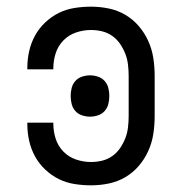

<svg xmlns="http://www.w3.org/2000/svg" viewBox="-20 -548 540 576"><path d="M253 8Q228 8 203 4Q178 0 156 -11Q134 -22 115.5 -39.5Q97 -57 85 -79Q73 -101 67.5 -125.5Q62 -150 62 -175V-180H140V-177Q140 -154 147 -132Q154 -110 170 -93.5Q186 -77 208 -69.5Q230 -62 253 -62Q270 -62 286.5 -66Q303 -70 317 -80Q331 -90 340.5 -104Q350 -118 356 -133.5Q362 -149 364 -166Q366 -183 366 -200V-320Q366 -337 364 -354Q362 -371 356 -386.5Q350 -402 340.5 -416Q331 -430 317 -440Q303 -450 286.5 -454Q270 -458 253 -458Q230 -458 208 -450.5Q186 -443 170 -426.5Q154 -410 147 -388Q140 -366 140 -343V-340H62V-345Q62 -370 67.5 -394.5Q73 -419 85 -441Q97 -463 115.5 -480.5Q134 -498 156 -509Q178 -520 203 -524Q228 -528 253 -528Q280 -528 306.5 -522.5Q333 -517 356 -503.5Q379 -490 396.5 -469.5Q414 -449 425 -424.5Q436 -400 440 -373.5Q444 -347 444 -320V-200Q444 -173 440 -146.5Q436 -120 425 -95.5Q414 -71 396.5 -50.5Q379 -30 356 -16.5Q333 -3 306.5 2.5Q280 8 253 8ZM250 -198Q238 -198 226 -202Q214 -206 206 -215Q198 -224 195 -236Q192 -248 192 -260Q192 -272 195 -284Q198 -296 206 -305Q214 -314 226 -318Q238 -322 250 -322Q262 -322 274 -318Q286 -314 294 -305Q302 -296 305 -284Q308 -272 308 -260Q308 -248 305 -236Q302 -224 294 -215Q286 -206 274 -202Q262 -198 250 -198Z"/></svg>

Font: HulyMono
Style: Regular
Weight: 400
Monospace: yes
Designer: Belleve Invis
Foundry: Belleve Invis
Version: Version 33.2.5; ttfautohint (v1.8.4)